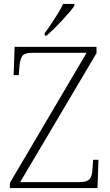

<svg xmlns="http://www.w3.org/2000/svg" viewBox="-20 -951 558 971"><path d="M30 0V-26L418 -684H144Q104 -684 92.5 -667.5Q81 -651 78 -612L75 -571H49L54 -714H468V-682L82 -30H382Q409 -30 422.5 -37.5Q436 -45 441.5 -60Q447 -75 448 -101L451 -143H478L473 0ZM206 -784Q221 -803 238.5 -829Q256 -855 272.5 -882Q289 -909 299 -931H356V-921Q347 -908 330 -888Q313 -868 292.5 -846Q272 -824 252 -804.5Q232 -785 216 -771H206Z"/></svg>

Font: Noto Serif Kannada ExtraLight
Style: Regular
Weight: 250
Version: Version 2.003